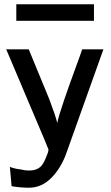

<svg xmlns="http://www.w3.org/2000/svg" viewBox="-20 -702 519 895"><path d="M56 -605V-682H418V-605ZM9 -472H114Q136 -420 210 -239Q238 -165 247 -129Q253 -160 278.5 -234.5Q304 -309 332 -385Q360 -461 363 -472H462L290 10Q266 79 220.5 126Q175 173 115 173Q76 173 34 166L26 76Q49 85 78 88Q108 96 137 91Q164 85 177 66Q190 47 203 10Q206 1 206 -5Q204 -11 198.5 -23.5Q193 -36 192 -40Z"/></svg>

Font: Coval
Style: Medium
Weight: 500
Foundry: Context Ltd
Version: Version 001.000